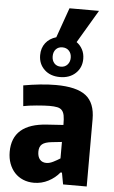

<svg xmlns="http://www.w3.org/2000/svg" viewBox="-64 -1022 634 1069"><g transform="rotate(5 253.5 -487.5)"><path d="M167 5Q134 5 106.5 -6.5Q79 -18 59.5 -39Q40 -60 29 -89.5Q18 -119 18 -155Q18 -312 212 -324L303 -330V-334Q303 -364 299.5 -382.5Q296 -401 286.5 -411.5Q277 -422 260 -425.5Q243 -429 216 -429Q205 -429 186 -428Q167 -427 145.5 -425Q124 -423 104 -420.5Q84 -418 71 -415L61 -530Q106 -538 152.5 -543Q199 -548 242 -548Q358 -548 410 -507.5Q462 -467 462 -376V0H330L318 -65H310Q285 -34 247.5 -14.5Q210 5 167 5ZM260 -594Q206 -594 173 -625.5Q140 -657 140 -706Q140 -746 161.5 -774Q183 -802 221 -813L280 -980H445L336 -796Q357 -781 369 -758Q381 -735 381 -706Q381 -657 347.5 -625.5Q314 -594 260 -594ZM227 -111Q244 -111 265 -121.5Q286 -132 303 -143V-235L247 -229Q209 -225 193 -211.5Q177 -198 177 -170Q177 -142 190 -126.5Q203 -111 227 -111ZM260 -652Q283 -652 297 -667.5Q311 -683 311 -706Q311 -730 297 -745Q283 -760 260 -760Q237 -760 223.5 -745Q210 -730 210 -706Q210 -682 223.5 -667Q237 -652 260 -652Z"/></g></svg>

Font: Encode Sans Compressed
Style: ExtraBold
Weight: 800
Designer: Pablo Impallari, Andres Torresi
Foundry: Pablo Impallari, Andres Torresi
Version: Version 1.000; ttfautohint (v1.00) -l 8 -r 50 -G 200 -x 14 -